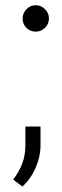

<svg xmlns="http://www.w3.org/2000/svg" viewBox="-20 -570 235 724"><path d="M65.4 -500.5Q65.4 -520.5 80.1 -535.4Q94.7 -550.3 114.7 -550.3Q134.8 -550.3 149.7 -535.4Q164.6 -520.5 164.6 -500.5Q164.6 -480 149.9 -465.3Q135.3 -450.7 114.7 -450.7Q93.8 -450.7 79.6 -464.8Q65.4 -479 65.4 -500.5ZM132.8 -92.8V-23.9Q132.8 20.5 114.5 62.5Q96.2 104.5 64.5 133.3L29.8 107.4Q52.2 77.1 64 46.4Q75.7 15.6 75.7 -22.9V-92.8Z"/></svg>

Font: Vazirmatn RD UI FD ExtraLight
Style: Regular
Weight: 200
Designer: Saber Rastikerdar
Foundry: Saber Rastikerdar
Version: Version 33.003